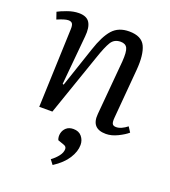

<svg xmlns="http://www.w3.org/2000/svg" viewBox="-141 -627 877 988"><g transform="rotate(20 297.0 -132.5)"><path d="M579 -35Q561 -19 527.5 -2.5Q494 14 463 14Q382 14 390 -69L416 -365Q420 -419 410.5 -438.5Q401 -458 374 -458Q339 -458 322 -430.5Q305 -403 284 -341L166 0H94L110 -430Q111 -452 105 -461Q99 -470 83 -470Q65 -470 23 -452L10 -490Q26 -499 59 -511Q92 -523 122 -523Q165 -523 181 -497Q197 -471 192 -421L167 -152L173 -150L247 -370Q273 -449 306 -486Q339 -523 397 -523Q465 -523 486 -479Q507 -435 500 -350L477 -80Q475 -56 480 -46.5Q485 -37 501 -37Q515 -37 530.5 -44Q546 -51 561 -63ZM261 258 242 233Q264 217 279 197.5Q294 178 294 159Q294 145 279 140L245 128Q238 111 242 92Q246 73 260.5 60Q275 47 299 47Q329 47 345 66.5Q361 86 361 112Q361 148 336.5 186.5Q312 225 261 258Z"/></g></svg>

Font: Literata 36pt
Style: Italic
Weight: 400
Italic angle: -2°
Designer: Latin by Veronika Burian and Jose Scaglione. Greek by Irene Vlachou. Cyrillic by Vera Evstafieva
Foundry: TypeTogether
Version: Version 3.002